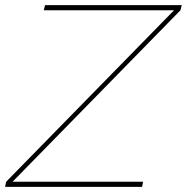

<svg xmlns="http://www.w3.org/2000/svg" viewBox="-60 -730 730 750"><path d="M-36 -20 620 -690H111L116 -710H650L645 -690L-11 -20H499L495 0H-40Z"/></svg>

Font: Raleway-v4020 Thin
Style: Italic
Weight: 250
Italic angle: -12°
Designer: Matt McInerney, Pablo Impallari, Rodrigo Fuenzalida
Foundry: Matt McInerney, Pablo Impallari, Rodrigo Fuenzalida
Version: Version 4.020;PS 004.020;hotconv 1.0.88;makeotf.lib2.5.64775